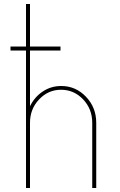

<svg xmlns="http://www.w3.org/2000/svg" viewBox="-20 -940 601 960"><path d="M286.2 -510Q358.8 -510 410 -456.2Q461.2 -402.5 461.2 -326.2V0H441.2V-326.2Q441.2 -395 395.6 -443.1Q350 -491.2 285 -491.2Q221.2 -491.2 175.6 -443.1Q130 -395 130 -326.2V0H110V-687.5H32.5V-707.5H110V-920H130V-707.5H282.5V-687.5H130V-408.8Q152.5 -455 193.8 -482.5Q235 -510 286.2 -510Z"/></svg>

Font: Now Thin
Style: Regular
Weight: 250
Designer: Alfredo Marco Pradil
Foundry: Alfredo Marco Pradil
Version: Version 1.002;PS 001.002;hotconv 1.0.88;makeotf.lib2.5.64775